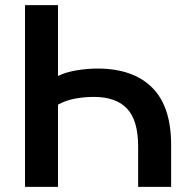

<svg xmlns="http://www.w3.org/2000/svg" viewBox="-20 -725 736 745"><path d="M77 0V-705H205V-430Q232 -444 274 -451.5Q316 -459 358 -459Q496 -459 570 -385.5Q644 -312 644 -163V0H516V-157Q516 -258 473 -303.5Q430 -349 344 -349Q308 -349 272 -342.5Q236 -336 205 -319V0Z"/></svg>

Font: NunitoSans3
Style: Bold
Weight: 700
Designer: Vernon Adams
Foundry: Vernon Adams
Version: Version 3.101;gftools[0.9.27]